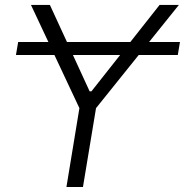

<svg xmlns="http://www.w3.org/2000/svg" viewBox="-20 -747 739 767"><path d="M698.9 -579.2 690.3 -527.3H534.1L363.6 -315L311.4 0H245.4L297.2 -315L197.4 -527.3H43.7L52.6 -579.2H173.3L103.7 -727.3H179.3L247.5 -579.2H500.7L617.5 -727.3H694.6L575.6 -579.2ZM271.3 -527.3 338.1 -382.1H345.2L459.9 -527.3Z"/></svg>

Font: Inter UI Light
Style: Italic
Weight: 300
Italic angle: 9.39999°
Designer: Rasmus Andersson
Foundry: rsms
Version: 3.2;8d6f07862